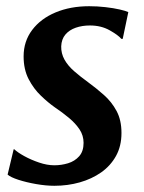

<svg xmlns="http://www.w3.org/2000/svg" viewBox="-20 -588 464 618"><path d="M375 -463H370.5Q360.5 -475 333 -490.5Q305.5 -506 269.5 -506Q244.5 -506 223.8 -498.8Q203 -491.5 190.5 -476.8Q178 -462 177 -439Q176.5 -416 187.5 -396.2Q198.5 -376.5 218.5 -359Q238.5 -341.5 264 -323Q290 -304 314.8 -282Q339.5 -260 355.2 -230.8Q371 -201.5 371 -160Q371 -118 353.5 -86.2Q336 -54.5 305.8 -33.2Q275.5 -12 236.8 -1Q198 10 155 10Q128 10 96.5 4.5Q65 -1 39.5 -9.2Q14 -17.5 4.5 -26L24 -107.5H26Q36.5 -97.5 58.2 -85.5Q80 -73.5 105.8 -64.8Q131.5 -56 155 -56Q177.5 -56 199 -62.5Q220.5 -69 234.8 -85Q249 -101 249 -128Q249 -152 236 -171.5Q223 -191 202 -208.5Q181 -226 156.5 -242.5Q135 -257.5 111.8 -279.8Q88.5 -302 72.2 -333.2Q56 -364.5 56 -406.5Q56 -455 83.5 -491.5Q111 -528 158.8 -548Q206.5 -568 267 -568Q293.5 -568 319.5 -565Q345.5 -562 365.2 -557.5Q385 -553 393 -549Z"/></svg>

Font: Merriweather SemiBold
Style: Italic
Weight: 600
Italic angle: -7.8°
Version: Version 2.101